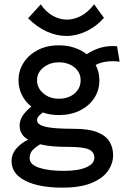

<svg xmlns="http://www.w3.org/2000/svg" viewBox="-20 -685 590 881"><path d="M250 -157Q210 -157 176 -169Q164 -159 157 -151.5Q150 -144 150 -133Q150 -113 188 -103.5Q226 -94 319 -94Q389 -94 428.5 -77.5Q468 -61 483.5 -33.5Q499 -6 499 27Q499 65 475.5 99Q452 133 400.5 154.5Q349 176 266 176Q158 176 95.5 144Q33 112 33 55Q33 22 55 -3.5Q77 -29 109 -44Q70 -67 70 -108Q70 -134 85 -155.5Q100 -177 124 -196Q96 -218 80.5 -249Q65 -280 65 -317Q65 -361 88.5 -397.5Q112 -434 153.5 -455.5Q195 -477 250 -477Q289 -477 321.5 -466Q354 -455 378 -436Q407 -456 441 -466Q475 -476 517 -473L529 -402Q499 -406 470.5 -402.5Q442 -399 419 -387Q436 -355 436 -317Q436 -271 412.5 -235Q389 -199 347 -178Q305 -157 250 -157ZM250 -232Q294 -232 322 -256Q350 -280 350 -317Q350 -353 321.5 -376Q293 -399 250 -399Q209 -399 179.5 -375.5Q150 -352 150 -317Q150 -281 179 -256.5Q208 -232 250 -232ZM116 41Q116 70 159 84.5Q202 99 272 99Q340 99 376.5 82.5Q413 66 413 39Q413 13 388.5 1Q364 -11 293 -11Q257 -11 224.5 -13.5Q192 -16 164 -23Q143 -10 129.5 4Q116 18 116 41ZM285 -520Q241 -520 196.5 -539.5Q152 -559 109 -601L167 -665Q190 -631 221.5 -613Q253 -595 287 -595Q318 -595 350 -611Q382 -627 412 -665L457 -603Q423 -564 377 -542Q331 -520 285 -520Z"/></svg>

Font: Inconsolata SemiExpanded SemiBold
Style: Regular
Weight: 600
Width: 6
Monospace: yes
Designer: Raph Levien, Cyreal, Brenton Simpson
Foundry: Raph Levien, Cyreal, Google
Version: Version 3.001; ttfautohint (v1.8.2.53-6de2)